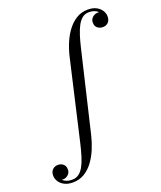

<svg xmlns="http://www.w3.org/2000/svg" viewBox="-371 -872 1043 1244"><g transform="rotate(-20 150.0 -250.0)"><path d="M-86.5 260Q-121 260 -144.8 247.2Q-168.5 234.5 -180.5 215Q-192.5 195.5 -192.5 175Q-192.5 148 -177.2 133.8Q-162 119.5 -140.5 119.5Q-120 119.5 -104.5 131.8Q-89 144 -89 169Q-89 185.5 -97 196.8Q-105 208 -116.8 213.8Q-128.5 219.5 -141 219.5Q-153 219.5 -164.8 214.2Q-176.5 209 -184 199Q-191.5 189 -191.5 175H-172Q-172 187.5 -162.8 203Q-153.5 218.5 -134 230Q-114.5 241.5 -84.5 241.5Q-58 241.5 -38.5 227.2Q-19 213 -4.5 186.5Q10 160 21.5 123.2Q33 86.5 43.5 41.5L171 -511.5Q181.5 -558 200 -602.2Q218.5 -646.5 245.2 -682Q272 -717.5 307 -738.8Q342 -760 386 -760Q421 -760 444.5 -747.2Q468 -734.5 480 -715Q492 -695.5 492 -675Q492 -649 477.8 -634.2Q463.5 -619.5 440.5 -619.5Q419.5 -619.5 403.8 -631.8Q388 -644 388 -669Q388 -684.5 395.5 -695.8Q403 -707 415 -713.2Q427 -719.5 440.5 -719.5Q448 -719.5 456.8 -716.8Q465.5 -714 473.2 -708.2Q481 -702.5 486 -694.2Q491 -686 491 -675H472Q472 -688 462.8 -703.5Q453.5 -719 434.5 -730.2Q415.5 -741.5 386 -741.5Q360.5 -741.5 341.5 -727Q322.5 -712.5 308 -685.8Q293.5 -659 281.8 -622Q270 -585 259.5 -540L129 11.5Q118 57.5 99.8 101.8Q81.5 146 55.2 181.8Q29 217.5 -6.2 238.8Q-41.5 260 -86.5 260Z"/></g></svg>

Font: Bodoni Moda SC
Style: Italic
Weight: 400
Italic angle: -13°
Designer: Owen Earl
Foundry: indestructible type
Version: Version 2.005